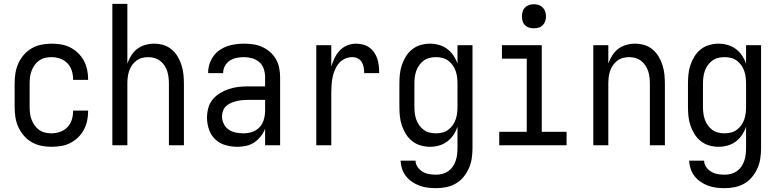

<svg xmlns="http://www.w3.org/2000/svg" viewBox="-20 -755 4040 998"><path d="M247 8Q220 8 193.5 2.5Q167 -3 144 -16.5Q121 -30 103.5 -50.5Q86 -71 75 -95.5Q64 -120 60 -146.5Q56 -173 56 -200V-320Q56 -347 60 -373.5Q64 -400 75 -424.5Q86 -449 103.5 -469.5Q121 -490 144 -503.5Q167 -517 193.5 -522.5Q220 -528 247 -528Q272 -528 297 -524Q322 -520 344 -509Q366 -498 384.5 -480.5Q403 -463 415 -441Q427 -419 432.5 -394.5Q438 -370 438 -345V-340H360V-343Q360 -366 353 -388Q346 -410 330 -426.5Q314 -443 292 -450.5Q270 -458 247 -458Q230 -458 213.5 -454Q197 -450 183 -440Q169 -430 159.5 -416Q150 -402 144 -386.5Q138 -371 136 -354Q134 -337 134 -320V-200Q134 -183 136 -166Q138 -149 144 -133.5Q150 -118 159.5 -104Q169 -90 183 -80Q197 -70 213.5 -66Q230 -62 247 -62Q270 -62 292 -69.5Q314 -77 330 -93.5Q346 -110 353 -132Q360 -154 360 -177V-180H438V-175Q438 -150 432.5 -125.5Q427 -101 415 -79Q403 -57 384.5 -39.5Q366 -22 344 -11Q322 0 297 4Q272 8 247 8Z M564 0V-735H642V-425Q650 -447 662.5 -467Q675 -487 693.5 -501Q712 -515 735 -521.5Q758 -528 781 -528Q806 -528 829.5 -521Q853 -514 872 -498Q891 -482 903.5 -461Q916 -440 923.5 -416.5Q931 -393 933.5 -368.5Q936 -344 936 -320V0H858V-320Q858 -337 856 -353.5Q854 -370 849 -385.5Q844 -401 834.5 -415Q825 -429 812 -439Q799 -449 783 -453.5Q767 -458 750 -458Q733 -458 717 -453.5Q701 -449 688 -439Q675 -429 665.5 -415Q656 -401 651 -385.5Q646 -370 644 -353.5Q642 -337 642 -320V0Z M1214 8Q1183 8 1152.5 -0.5Q1122 -9 1099.5 -30Q1077 -51 1066.5 -81.5Q1056 -112 1056 -143Q1056 -168 1062.5 -193Q1069 -218 1085 -237.5Q1101 -257 1123 -270.5Q1145 -284 1169 -292Q1193 -300 1218 -303Q1243 -306 1269 -306H1358V-355Q1358 -376 1351 -397Q1344 -418 1328 -432Q1312 -446 1291 -452Q1270 -458 1249 -458Q1230 -458 1211 -454.5Q1192 -451 1175.5 -440.5Q1159 -430 1149.5 -413Q1140 -396 1140 -377V-375H1062V-378Q1062 -401 1069 -422.5Q1076 -444 1089 -462.5Q1102 -481 1120.5 -494Q1139 -507 1160.5 -514.5Q1182 -522 1204 -525Q1226 -528 1249 -528Q1273 -528 1297 -524.5Q1321 -521 1343 -511Q1365 -501 1383.5 -485Q1402 -469 1414 -448Q1426 -427 1431 -403Q1436 -379 1436 -355V0H1358V-86Q1350 -65 1335.5 -46.5Q1321 -28 1302 -15Q1283 -2 1260 3Q1237 8 1214 8ZM1246 -62Q1269 -62 1291.5 -69.5Q1314 -77 1329.5 -94Q1345 -111 1351.5 -134Q1358 -157 1358 -180V-236H1269Q1254 -236 1239 -234.5Q1224 -233 1209.5 -229.5Q1195 -226 1181 -220Q1167 -214 1156 -204Q1145 -194 1139.5 -179.5Q1134 -165 1134 -150Q1134 -130 1143 -111.5Q1152 -93 1168.5 -81.5Q1185 -70 1205 -66Q1225 -62 1246 -62Z M1624 0V-520H1702V-408Q1708 -430 1718.5 -452Q1729 -474 1745 -491.5Q1761 -509 1783.5 -518.5Q1806 -528 1830 -528Q1848 -528 1866.5 -523.5Q1885 -519 1900 -508Q1915 -497 1925.5 -481.5Q1936 -466 1941.5 -448.5Q1947 -431 1949 -412.5Q1951 -394 1951 -375H1873Q1873 -390 1870.5 -404.5Q1868 -419 1860.5 -432Q1853 -445 1839.5 -451.5Q1826 -458 1811 -458Q1791 -458 1772.5 -449.5Q1754 -441 1741.5 -426Q1729 -411 1721 -392.5Q1713 -374 1709 -354.5Q1705 -335 1703.5 -315Q1702 -295 1702 -276V0Z M2248 223Q2226 223 2204 220.5Q2182 218 2161.5 210.5Q2141 203 2122.5 190.5Q2104 178 2090.5 161Q2077 144 2070 123Q2063 102 2062 80H2140Q2140 98 2151 113.5Q2162 129 2177.5 138Q2193 147 2211 150Q2229 153 2248 153Q2264 153 2280.5 148.5Q2297 144 2310.5 134.5Q2324 125 2333.5 111Q2343 97 2348.5 81Q2354 65 2356 48.5Q2358 32 2358 15V-96Q2350 -73 2336.5 -53Q2323 -33 2304 -19Q2285 -5 2262 1.5Q2239 8 2215 8Q2190 8 2166 1Q2142 -6 2122.5 -21.5Q2103 -37 2090 -58Q2077 -79 2069 -102.5Q2061 -126 2058.5 -150.5Q2056 -175 2056 -200V-320Q2056 -345 2058.5 -369.5Q2061 -394 2069 -417.5Q2077 -441 2090 -462Q2103 -483 2122.5 -498.5Q2142 -514 2166 -521Q2190 -528 2215 -528Q2239 -528 2262 -521.5Q2285 -515 2304 -501Q2323 -487 2336.5 -467Q2350 -447 2358 -424V-520H2436V15Q2436 42 2432 68.5Q2428 95 2417.5 119Q2407 143 2390 164Q2373 185 2350 198.5Q2327 212 2300.5 217.5Q2274 223 2248 223ZM2246 -62Q2263 -62 2279.5 -66Q2296 -70 2309.5 -80Q2323 -90 2333 -104Q2343 -118 2348.5 -134Q2354 -150 2356 -166.5Q2358 -183 2358 -200V-320Q2358 -337 2356 -353.5Q2354 -370 2348.5 -386Q2343 -402 2333 -416Q2323 -430 2309.5 -440Q2296 -450 2279.5 -454Q2263 -458 2246 -458Q2229 -458 2212.5 -454Q2196 -450 2182.5 -440Q2169 -430 2159 -416Q2149 -402 2143.5 -386Q2138 -370 2136 -353.5Q2134 -337 2134 -320V-200Q2134 -183 2136 -166.5Q2138 -150 2143.5 -134Q2149 -118 2159 -104Q2169 -90 2182.5 -80Q2196 -70 2212.5 -66Q2229 -62 2246 -62Z M2575 0V-70H2718V-450H2589V-520H2796V-70H2925V0ZM2755 -608Q2742 -608 2730 -611.5Q2718 -615 2709 -624Q2700 -633 2696.5 -645Q2693 -657 2693 -670Q2693 -683 2696.5 -695Q2700 -707 2709 -716Q2718 -725 2730 -729Q2742 -733 2755 -733Q2768 -733 2780 -729Q2792 -725 2801 -716Q2810 -707 2814 -695Q2818 -683 2818 -670Q2818 -657 2814 -645Q2810 -633 2801 -624Q2792 -615 2780 -611.5Q2768 -608 2755 -608Z M3064 0V-520H3142V-425Q3150 -447 3162.5 -467Q3175 -487 3193.5 -501Q3212 -515 3235 -521.5Q3258 -528 3281 -528Q3306 -528 3329.5 -521Q3353 -514 3372 -498Q3391 -482 3403.5 -461Q3416 -440 3423.5 -416.5Q3431 -393 3433.5 -368.5Q3436 -344 3436 -320V0H3358V-320Q3358 -337 3356 -353.5Q3354 -370 3349 -385.5Q3344 -401 3334.5 -415Q3325 -429 3312 -439Q3299 -449 3283 -453.5Q3267 -458 3250 -458Q3233 -458 3217 -453.5Q3201 -449 3188 -439Q3175 -429 3165.5 -415Q3156 -401 3151 -385.5Q3146 -370 3144 -353.5Q3142 -337 3142 -320V0Z M3748 223Q3726 223 3704 220.5Q3682 218 3661.5 210.5Q3641 203 3622.5 190.5Q3604 178 3590.5 161Q3577 144 3570 123Q3563 102 3562 80H3640Q3640 98 3651 113.5Q3662 129 3677.5 138Q3693 147 3711 150Q3729 153 3748 153Q3764 153 3780.5 148.5Q3797 144 3810.5 134.5Q3824 125 3833.5 111Q3843 97 3848.5 81Q3854 65 3856 48.5Q3858 32 3858 15V-96Q3850 -73 3836.5 -53Q3823 -33 3804 -19Q3785 -5 3762 1.5Q3739 8 3715 8Q3690 8 3666 1Q3642 -6 3622.5 -21.5Q3603 -37 3590 -58Q3577 -79 3569 -102.5Q3561 -126 3558.5 -150.5Q3556 -175 3556 -200V-320Q3556 -345 3558.5 -369.5Q3561 -394 3569 -417.5Q3577 -441 3590 -462Q3603 -483 3622.5 -498.5Q3642 -514 3666 -521Q3690 -528 3715 -528Q3739 -528 3762 -521.5Q3785 -515 3804 -501Q3823 -487 3836.5 -467Q3850 -447 3858 -424V-520H3936V15Q3936 42 3932 68.5Q3928 95 3917.5 119Q3907 143 3890 164Q3873 185 3850 198.5Q3827 212 3800.5 217.5Q3774 223 3748 223ZM3746 -62Q3763 -62 3779.5 -66Q3796 -70 3809.5 -80Q3823 -90 3833 -104Q3843 -118 3848.5 -134Q3854 -150 3856 -166.5Q3858 -183 3858 -200V-320Q3858 -337 3856 -353.5Q3854 -370 3848.5 -386Q3843 -402 3833 -416Q3823 -430 3809.5 -440Q3796 -450 3779.5 -454Q3763 -458 3746 -458Q3729 -458 3712.5 -454Q3696 -450 3682.5 -440Q3669 -430 3659 -416Q3649 -402 3643.5 -386Q3638 -370 3636 -353.5Q3634 -337 3634 -320V-200Q3634 -183 3636 -166.5Q3638 -150 3643.5 -134Q3649 -118 3659 -104Q3669 -90 3682.5 -80Q3696 -70 3712.5 -66Q3729 -62 3746 -62Z"/></svg>

Font: Iosevka Term Curly
Style: Regular
Weight: 400
Designer: Belleve Invis
Foundry: Belleve Invis
Version: Version 32.3.0